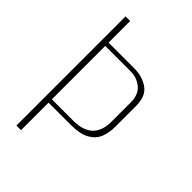

<svg xmlns="http://www.w3.org/2000/svg" viewBox="-183 -663 735 735"><g transform="rotate(45 184.5 -295.5)"><path d="M49 0V-591H74V-474H213Q257 -474 288.5 -452Q320 -430 320 -377V-264Q320 -234 310.5 -208Q301 -182 273.5 -165.5Q246 -149 192 -149H74V0ZM74 -167H190Q243 -167 269.5 -192.5Q296 -218 296 -268V-371Q296 -415 270.5 -435.5Q245 -456 212 -456H74Z"/></g></svg>

Font: Alumni Sans SC Thin
Style: Regular
Weight: 100
Designer: Robert E. Leuschke
Foundry: Robert E. Leuschke
Version: Version 1.018